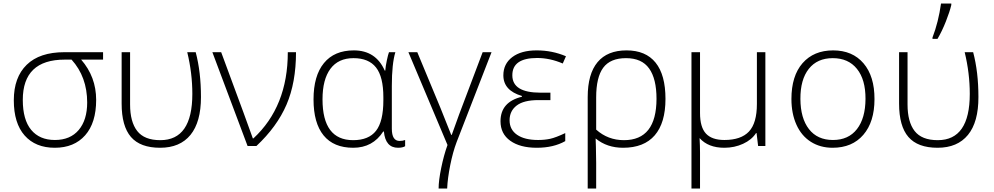

<svg xmlns="http://www.w3.org/2000/svg" viewBox="-20 -826 5620 1086"><path d="M346.2 -488.8Q108.9 -488.8 108.9 -260.7Q108.9 -148.9 156.2 -91.6Q203.6 -34.2 290.5 -34.2Q377.4 -34.2 425.3 -90.8Q473.1 -147.5 473.1 -246.1Q473.1 -391.1 384.8 -488.8ZM344.2 -530.8H563V-488.8H439Q523.9 -391.1 523.9 -261.2Q523.9 -131.3 461.7 -60.8Q399.4 9.8 290 9.8Q180.7 9.8 119.4 -59.6Q58.1 -128.9 58.1 -258.8Q58.1 -388.7 131.1 -459.7Q204.1 -530.8 344.2 -530.8Z M668 -240.2V-530.8H715.8V-234.9Q715.8 -136.7 756.1 -85Q796.4 -33.2 886.7 -33.2Q1067.9 -33.2 1067.9 -294.9Q1067.9 -412.1 1039.1 -530.8H1086.9Q1116.7 -418.9 1116.7 -277.3Q1116.7 -135.7 1057.4 -63Q998 9.8 885.7 9.8Q773.4 9.8 720.7 -51.3Q668 -112.3 668 -240.2Z M1607.9 -530.8H1654.3Q1654.3 -358.9 1600.6 -234.1Q1546.9 -109.4 1430.2 0H1380.4L1181.2 -530.8H1231Q1393.1 -93.8 1410.2 -43H1413.1Q1607.9 -223.1 1607.9 -530.8Z M1981.4 -541Q2105.5 -541 2156.2 -426.8H2159.2Q2161.1 -452.1 2168.2 -485.1Q2175.3 -518.1 2180.2 -530.8H2216.3Q2196.3 -465.3 2196.3 -339.8V-98.1Q2196.3 -28.8 2240.2 -28.8Q2258.3 -28.8 2271.5 -34.2V1Q2257.3 9.8 2231.4 9.8Q2160.2 9.8 2151.4 -82H2147.5Q2088.4 9.8 1978 9.8Q1867.2 9.8 1810.3 -60.1Q1753.4 -129.9 1753.4 -263.7Q1753.4 -397.5 1812.3 -469.2Q1871.1 -541 1981.4 -541ZM1977.5 -33.2Q2065.4 -33.2 2106.9 -86.2Q2148.4 -139.2 2148.4 -258.8V-275.9Q2148.4 -391.6 2106.9 -444.3Q2065.4 -497.1 1979.5 -497.1Q1893.6 -497.1 1848.9 -436.8Q1804.2 -376.5 1804.2 -264.2Q1804.2 -33.2 1977.5 -33.2Z M2460.9 240.2Q2460.9 195.3 2475.6 123.8Q2490.2 52.2 2511.2 -5.9L2290 -530.8H2340.3L2471.2 -215.8L2532.2 -63H2535.2L2577.1 -179.2L2710 -530.8H2760.3L2563 -22.9Q2541.5 33.7 2526.6 108.4Q2511.7 183.1 2509.3 240.2Z M3093.3 -301.8V-259.8H3024.9Q2942.4 -259.8 2902.3 -229Q2862.3 -198.2 2862.3 -145.5Q2862.3 -92.8 2904.8 -63.5Q2947.3 -34.2 3023.9 -34.2Q3061 -34.2 3092.3 -41Q3123.5 -47.9 3177.2 -73.2V-27.8Q3110.8 9.8 3016.1 9.8Q2921.4 9.8 2866.2 -29.8Q2811 -69.3 2811 -140.1Q2811 -249.5 2932.1 -278.8V-283.2Q2827.1 -314 2827.1 -399.9Q2827.1 -464.8 2877.4 -502.9Q2927.7 -541 3015.6 -541Q3103.5 -541 3181.2 -507.8L3163.1 -466.8Q3090.3 -498 3018.1 -498Q2877.4 -498 2877.9 -399.9Q2877.9 -301.8 3037.1 -301.8Z M3509.3 -33.2Q3692.9 -33.2 3693.4 -267.1Q3693.4 -380.4 3651.6 -438.7Q3609.9 -497.1 3521 -497.1Q3432.1 -497.1 3392.1 -443.1Q3352.1 -389.2 3352.1 -274.9V-92.8Q3418.5 -33.2 3509.3 -33.2ZM3504.4 9.8Q3413.6 9.8 3350.1 -42H3349.1L3350.6 3.9L3352.1 95.2V240.2H3304.2V-276.9Q3304.2 -407.7 3359.9 -474.4Q3415.5 -541 3523.9 -541Q3632.3 -541 3688.2 -471.7Q3744.1 -402.3 3744.1 -266.6Q3744.1 -130.9 3683.3 -60.5Q3622.6 9.8 3504.4 9.8Z M4077.1 9.8Q3985.8 9.8 3937 -44.9Q3939.5 0 3939.5 38.1V240.2H3891.1V-530.8H3939.5V-187Q3939.5 -106.4 3973.1 -70.3Q4006.8 -34.2 4077.1 -34.2Q4171.4 -34.2 4216.3 -82Q4261.2 -129.9 4261.2 -237.8V-530.8H4309.1V0H4268.1L4259.3 -73.2H4256.3Q4231.9 -35.2 4183.1 -12.7Q4134.3 9.8 4077.1 9.8Z M4554.7 -436.5Q4506.8 -376 4507.3 -266.6Q4507.8 -157.2 4555.7 -95.7Q4603.5 -34.2 4691.4 -34.2Q4779.3 -34.2 4827.1 -95.7Q4875 -157.2 4875.5 -266.6Q4876 -376 4827.1 -436.5Q4778.3 -497.1 4690.4 -497.1Q4602.5 -497.1 4554.7 -436.5ZM4926.3 -265.1Q4926.3 -136.7 4863.3 -63.5Q4800.3 9.8 4689.5 9.8Q4619.6 9.8 4566.4 -23.9Q4513.2 -57.6 4484.9 -120.6Q4456.5 -183.6 4456.5 -266.1Q4456.5 -396.5 4519.5 -468.8Q4583 -541 4692.4 -541Q4801.8 -541 4864.3 -467.8Q4926.8 -394.5 4926.3 -265.1Z M5514.2 -277.3Q5514.6 -135.7 5455.1 -63Q5395.5 9.8 5283.2 9.8Q5170.9 9.8 5118.2 -51.3Q5065.4 -112.3 5065.4 -240.2V-530.8H5113.3V-234.9Q5113.3 -136.7 5153.3 -85Q5193.4 -33.2 5284.2 -33.2Q5465.3 -33.2 5465.3 -294.9Q5465.3 -412.1 5436.5 -530.8H5484.4Q5514.2 -418.9 5514.2 -277.3ZM5360.8 -806.2V-797.9Q5352.1 -760.3 5330.1 -704.6Q5308.1 -648.9 5282.7 -606H5254.4V-613.8Q5288.1 -701.2 5302.7 -806.2Z"/></svg>

Font: OpenSans-Light
Style: Regular
Weight: 300
Foundry: Ascender Corporation
Version: Version 1.10